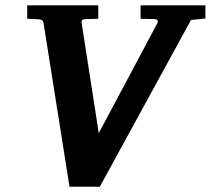

<svg xmlns="http://www.w3.org/2000/svg" viewBox="-20 -691 798 727"><path d="M703.1 -615.2 357.9 16.1H243.2L145 -603Q143.6 -612.8 137 -615.5Q130.4 -618.2 122.1 -618.2Q115.7 -618.2 108.9 -618.7Q103 -619.1 96.2 -619.4Q89.4 -619.6 83 -620.1V-670.9H352.1V-620.1Q343.8 -619.6 336.2 -619.4Q328.6 -619.1 321.8 -619.1H307.1Q298.8 -619.1 293.2 -616.2Q287.6 -613.3 289.1 -604L354 -187L576.2 -604Q578.1 -608.9 577.4 -611.8Q576.7 -614.7 574.2 -616.2Q571.8 -617.7 568.4 -618.2Q564.9 -618.7 562 -619.1H545.9Q538.6 -619.1 529.5 -619.4Q520.5 -619.6 512.2 -620.1V-670.9H757.8V-621.1Z"/></svg>

Font: Charis SIL Phon
Style: Bold Italic
Weight: 700
Italic angle: -11°
Foundry: SIL International
Version: Version 5.000